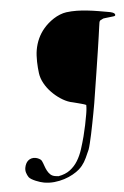

<svg xmlns="http://www.w3.org/2000/svg" viewBox="-61 -779 652 1008"><g transform="rotate(5 265.0 -275.0)"><path d="M127 164.6Q117.7 154.8 111.6 142.8Q105.5 130.9 105.5 117.2Q105.5 106 108.4 95.7Q111.3 85.4 117.4 77.9Q123.5 70.3 132.8 65.7Q142.1 61 154.8 61Q163.6 61 173.3 64Q183.1 66.9 188.5 72.8Q196.8 84.5 203.9 97.7Q210.9 110.8 219.5 121.8Q228 132.8 238.8 139.9Q249.5 147 265.1 147Q267.6 147 274.2 146.5Q280.8 146 283.2 146Q318.4 133.3 339.4 110.6Q360.4 87.9 371.8 58.6Q383.3 29.3 387.9 -4.6Q392.6 -38.6 395.5 -73.7Q397.9 -106.4 398.7 -133.5Q399.4 -160.6 399.4 -188.5Q399.4 -195.3 399.2 -201.2Q398.9 -207 398.7 -212.6Q398.4 -218.3 397.7 -224.6Q397 -231 395.5 -239.3Q394 -239.3 389.4 -240.5Q384.8 -241.7 383.3 -241.7Q379.4 -242.2 368.9 -243.2Q358.4 -244.1 346.7 -245.1Q335 -246.1 324.5 -246.8Q314 -247.6 310.1 -247.6Q284.7 -250.5 257.1 -262.5Q229.5 -274.4 204.6 -292.5Q179.7 -310.5 160.6 -334.2Q141.6 -357.9 133.3 -384.3Q129.4 -396.5 125.5 -411.6Q121.6 -426.8 118.4 -442.6Q115.2 -458.5 113.3 -474.4Q111.3 -490.2 111.3 -504.4Q111.3 -569.3 142.1 -621.6Q149.9 -635.3 161.4 -649.7Q172.9 -664.1 186.8 -677Q200.7 -689.9 216.6 -699.7Q232.4 -709.5 248.5 -714.8Q274.9 -723.1 302.7 -727.5Q330.6 -731.9 358.9 -733.6Q387.2 -735.4 415.5 -735.6Q443.8 -735.8 470.7 -735.8Q474.1 -735.8 480 -735.6Q485.8 -735.4 491.7 -734.1Q497.6 -732.9 501.7 -730Q505.9 -727.1 505.9 -722.2Q505.9 -718.8 502 -717Q498 -715.3 496.6 -714.8Q493.7 -713.9 486.1 -711.7Q478.5 -709.5 470.5 -707Q462.4 -704.6 455.1 -702.4Q447.8 -700.2 445.3 -699.2Q438.5 -695.3 432.6 -690.2Q426.8 -685.1 426.8 -676.8Q426.8 -672.4 427 -665.5Q427.2 -658.7 427.7 -643.6Q428.2 -628.4 429.2 -601.1Q430.2 -573.7 431.2 -528.3Q432.1 -482.9 433.6 -415.8Q435.1 -348.6 436.5 -253.4Q436.5 -252.4 436.5 -236.6Q436.5 -220.7 436.3 -197Q436 -173.3 435.5 -144.5Q435.1 -115.7 434.1 -88.9Q433.1 -62 431.6 -39.8Q430.2 -17.6 428.2 -6.8Q427.2 -2.9 426.3 0.7Q425.3 4.4 424.3 8.3Q420.4 24.9 417 37.6Q413.6 50.3 409.4 60.8Q405.3 71.3 399.9 81.1Q394.5 90.8 386.2 101.6Q374.5 116.2 356 131.3Q337.4 146.5 314.2 158.7Q291 170.9 264.4 178.5Q237.8 186 209.5 186Q201.2 186 189.5 184.6Q177.7 183.1 165.8 180.4Q153.8 177.7 143.3 173.8Q132.8 169.9 127 164.6Z"/></g></svg>

Font: IM FELL French Canon
Style: Italic
Weight: 400
Italic angle: -17°
Designer: Igino Marini
Foundry: Igino Marini
Version: 3.00